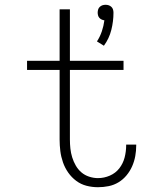

<svg xmlns="http://www.w3.org/2000/svg" viewBox="-20 -774 640 802"><path d="M414 -583 385 -601Q398 -621 405.5 -643.5Q413 -666 416 -689Q410 -690 404.5 -692.5Q399 -695 395 -699.5Q391 -704 389.5 -710Q388 -716 388 -721Q388 -728 390 -734.5Q392 -741 397 -745.5Q402 -750 408 -752Q414 -754 421 -754Q428 -754 434 -752Q440 -750 445 -745.5Q450 -741 452 -734.5Q454 -728 454 -721Q454 -685 445 -649Q436 -613 414 -583ZM389 8Q365 8 341.5 2Q318 -4 298.5 -18.5Q279 -33 265 -53Q251 -73 243 -96Q235 -119 232 -143Q229 -167 229 -191V-482H93V-520H229V-735H272V-520H496V-482H272V-191Q272 -172 274 -153.5Q276 -135 281.5 -117Q287 -99 296.5 -82.5Q306 -66 320 -54Q334 -42 352.5 -36Q371 -30 389 -30Q415 -30 439 -40.5Q463 -51 478.5 -71Q494 -91 500.5 -116Q507 -141 507 -167V-170H549V-166Q549 -144 545 -122Q541 -100 532 -79.5Q523 -59 508.5 -41.5Q494 -24 475 -12.5Q456 -1 434 3.5Q412 8 389 8Z"/></svg>

Font: Iosevka Extralight Extended
Style: Regular
Weight: 200
Width: 7
Monospace: yes
Designer: Belleve Invis
Foundry: Belleve Invis
Version: Version 32.5.0; ttfautohint (v1.8.4)